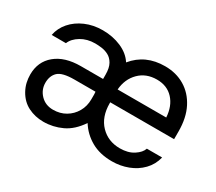

<svg xmlns="http://www.w3.org/2000/svg" viewBox="-105 -739 1076 958"><g transform="rotate(30 432.5 -260.0)"><path d="M218 12Q170 12 130 -8Q90 -28 66 -71Q54 -93 49 -115Q44 -137 44 -160Q44 -234 97 -278Q150 -322 242 -322H370V-346Q370 -386 357 -408.5Q344 -431 324.5 -441Q305 -451 284.5 -453.5Q264 -456 248 -456Q202 -456 167 -435Q132 -414 120 -384H38Q46 -426 75 -459.5Q104 -493 149 -512.5Q194 -532 248 -532Q306 -532 354.5 -511Q403 -490 428 -451Q494 -532 607 -532Q671 -532 720.5 -502.5Q770 -473 798.5 -417.5Q827 -362 827 -283V-239H459V-234Q459 -155 503 -109.5Q547 -64 615 -64Q662 -64 693.5 -84.5Q725 -105 733 -130H821Q810 -85 779 -53Q748 -21 704.5 -4.5Q661 12 613 12Q543 12 493 -16.5Q443 -45 413 -93Q374 -35 323.5 -11.5Q273 12 218 12ZM605 -454Q543 -454 503.5 -414.5Q464 -375 459 -313H739Q735 -377 699.5 -415.5Q664 -454 605 -454ZM230 -64Q270 -64 301.5 -82.5Q333 -101 351.5 -133Q370 -165 370 -205V-233Q369 -241 369 -248H248Q178 -248 154 -225Q130 -202 130 -162Q130 -122 158 -93Q186 -64 230 -64Z"/></g></svg>

Font: Liter
Style: Regular
Weight: 400
Designer: Anton Skugarov
Foundry: skugi
Version: Version 1.004; ttfautohint (v1.8.4.7-5d5b)